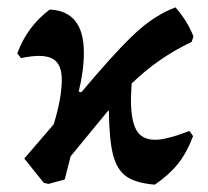

<svg xmlns="http://www.w3.org/2000/svg" viewBox="-20 -493 566 522"><path d="M336 -223Q336 -165 351 -139Q366 -113 402 -113Q433 -113 495 -137L505 -123Q487 -76 463 -46.5Q439 -17 401 9Q350 5 324 -13Q298 -31 287.5 -71.5Q277 -112 276 -192H274L172 -68L156 -5L112 7V6L111 7L99 4L46 -62L126 -155Q148 -227 148 -276Q148 -309 133.5 -325Q119 -341 86 -341Q65 -341 37 -335L27 -348Q54 -421 115 -467Q208 -463 208 -350Q208 -301 194 -244L201 -242L235 -282Q316 -376 361.5 -415Q407 -454 457 -473Q489 -437 506 -394L501 -379Q410 -336 338 -266Q336 -234 336 -223Z"/></svg>

Font: Alegreya SC
Style: Bold Italic
Weight: 700
Italic angle: -7°
Designer: Juan Pablo del Peral
Foundry: Huerta Tipografica
Version: Version 2.007; ttfautohint (v1.6)